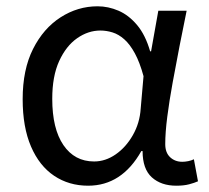

<svg xmlns="http://www.w3.org/2000/svg" viewBox="-20 -577 665 610"><path d="M260 13Q199 13 152 -18.5Q105 -50 78.5 -111.5Q52 -173 52 -262Q52 -356 85 -421.5Q118 -487 172.5 -522Q227 -557 290 -557Q324 -557 356.5 -543Q389 -529 415.5 -497.5Q442 -466 457 -414H460L483 -543H573Q562 -490 550.5 -431Q539 -372 528.5 -314.5Q518 -257 511.5 -206.5Q505 -156 505 -119Q505 -92 520.5 -77.5Q536 -63 559 -63Q568 -63 578 -65Q588 -67 596 -71L609 -1Q598 4 581 8.5Q564 13 540 13Q492 13 462.5 -13.5Q433 -40 433 -97H429Q367 13 260 13ZM279 -64Q315 -64 347.5 -86.5Q380 -109 402 -147.5Q424 -186 427 -232L436 -335Q424 -379 408.5 -407.5Q393 -436 375 -452Q357 -468 337.5 -474Q318 -480 299 -480Q260 -480 225 -455.5Q190 -431 168 -383Q146 -335 146 -263Q146 -168 181.5 -116Q217 -64 279 -64Z"/></svg>

Font: gurmukhi15
Style: Book
Weight: 400
Designer: Jelle Bosma - Monotype Design Team
Foundry: Monotype Imaging Inc.
Version: Version 2.003